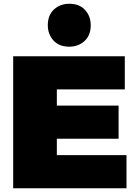

<svg xmlns="http://www.w3.org/2000/svg" viewBox="-20 -1000 730 1020"><path d="M652 0H50V-701H643V-525H282V-439H610V-263H282V-176H652ZM348 -752Q294 -752 264 -785Q234 -818 234 -866Q234 -920 267 -950Q300 -980 348 -980Q402 -980 432 -947Q462 -914 462 -866Q462 -812 429 -782Q396 -752 348 -752Z"/></svg>

Font: Argentum Novus Black
Style: Regular
Weight: 900
Designer: Julieta Ulanovsky (font) & Cristiano Sobral (main changes)
Foundry: Julieta Ulanovsky (font) & Cristiano Sobral (main changes)
Version: Version 3.00;November 27, 2020;FontCreator 13.0.0.2655 64-bi